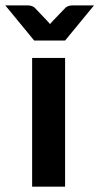

<svg xmlns="http://www.w3.org/2000/svg" viewBox="-60 -703 374 723"><path d="M0 0ZM185.1 -484.9V0H61V-484.9ZM-40 -682.6H45.9Q53.2 -682.6 59.8 -680.2Q66.4 -677.7 70.3 -674.3L117.7 -624.5Q123 -618.7 128.4 -612.3Q131.3 -615.7 134 -618.9Q136.7 -622.1 139.6 -625L186.5 -673.8Q189.9 -677.2 197 -679.9Q204.1 -682.6 211.4 -682.6H293.9L185.1 -550.3H68.8Z"/></svg>

Font: Carlito
Style: Bold
Weight: 700
Designer: Lukasz Dziedzic
Foundry: tyPoland Lukasz Dziedzic
Version: Version 1.104